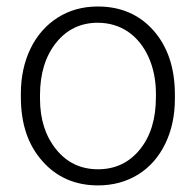

<svg xmlns="http://www.w3.org/2000/svg" viewBox="-20 -558 600 588"><path d="M43.9 -260.3C43.9 -178.7 65.9 -113.8 109.9 -64.5C153.3 -15.1 210.4 9.8 280.3 9.8C326.2 9.8 367.2 -1.5 402.8 -23.4C438.5 -45.4 466.3 -77.1 486.3 -118.2C505.9 -158.7 515.6 -204.6 515.6 -255.9V-268.1C515.6 -349.6 493.7 -415 450.2 -464.4C406.7 -513.7 349.6 -538.1 279.3 -538.1C233.9 -538.1 192.9 -526.9 157.2 -504.4C85 -459 43.9 -373.5 43.9 -272ZM102.5 -266.6C102.5 -332.5 119.1 -386.2 151.9 -427.2C184.6 -467.8 227.1 -488.3 279.3 -488.3C314 -488.3 345.2 -479 372.1 -460.9C426.3 -423.8 457.5 -352.5 457.5 -272V-260.7C457.5 -194.3 441.4 -141.1 408.7 -100.6C376 -60.1 333 -39.6 280.3 -39.6C227.1 -39.6 184.6 -60.1 151.9 -100.6C119.1 -141.1 102.5 -192.9 102.5 -255.9Z"/></svg>

Font: Shabnam Thin
Style: Regular
Weight: 100
Foundry: DejaVu fonts team - Redesigned by Saber Rastikerdar - Based on Vazir font
Version: Version 5.0.1